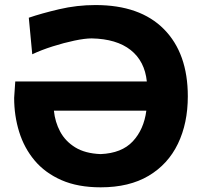

<svg xmlns="http://www.w3.org/2000/svg" viewBox="-20 -748 820 780"><path d="M389 13Q296.5 13 229.8 -16.2Q163 -45.5 120.5 -96.2Q78 -147 57.8 -212.5Q37.5 -278 37.5 -350.5L42 -417H576.5Q568 -499.5 510.8 -544.8Q453.5 -590 352.5 -592Q325 -592 282.2 -583Q239.5 -574 193.8 -559.5Q148 -545 111 -527.5L97 -676Q148 -693.5 220.2 -710.5Q292.5 -727.5 368 -727.5Q549 -727.5 646 -629.5Q743 -531.5 743 -356.5Q743 -247.5 702.8 -164Q662.5 -80.5 583.8 -33.8Q505 13 389 13ZM388.5 -122Q474.5 -125.5 519.5 -173.8Q564.5 -222 574.5 -298.5H199Q203.5 -252.5 224.5 -213.2Q245.5 -174 285.8 -149.2Q326 -124.5 388.5 -122Z"/></svg>

Font: Commissioner Flair
Style: Bold
Weight: 700
Designer: Kostas Bartsokas
Foundry: Kostas Bartsokas
Version: Version 1.000; ttfautohint (v1.8.3)